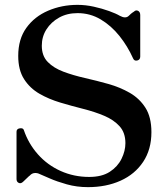

<svg xmlns="http://www.w3.org/2000/svg" viewBox="-20 -758 683 790"><path d="M342 12Q296 12 255 0.5Q214 -11 184.5 -24Q155 -37 143 -42Q133 -47 122 -46Q111 -45 103 -36Q102 -35 102 -35Q101 -35 97.5 -31.5Q94 -28 76 -11Q66 -1 57 -5.5Q48 -10 48 -21V-216Q48 -228 61.5 -230Q75 -232 78 -223Q97 -167 136 -123Q175 -79 229.5 -54.5Q284 -30 347 -30Q399 -30 431.5 -51Q464 -72 480 -104.5Q496 -137 496 -169Q496 -212 472 -238.5Q448 -265 409 -281.5Q370 -298 322.5 -310Q275 -322 228 -336Q181 -350 142 -372.5Q103 -395 79 -432.5Q55 -470 55 -528Q55 -597 88.5 -643.5Q122 -690 178 -714Q234 -738 299 -738Q332 -738 366 -730.5Q400 -723 429 -712.5Q458 -702 473 -693Q497 -680 510 -693Q520 -703 525.5 -706.5Q531 -710 531 -710Q539 -718 548 -713.5Q557 -709 557 -696V-525Q557 -512 544.5 -509Q532 -506 527 -519Q505 -568 471.5 -610Q438 -652 394.5 -678Q351 -704 299 -704Q256 -704 223 -685.5Q190 -667 171 -637Q152 -607 152 -570Q152 -528 176.5 -503Q201 -478 241 -463Q281 -448 329.5 -437Q378 -426 426 -412.5Q474 -399 514 -376Q554 -353 578.5 -314.5Q603 -276 603 -214Q603 -143 569 -92Q535 -41 476 -14.5Q417 12 342 12Z"/></svg>

Font: Zen Old Mincho Black
Style: Regular
Weight: 900
Designer: Yoshimichi Ohira
Foundry: Positype
Version: Version 1.001